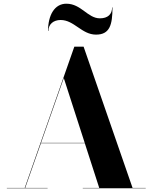

<svg xmlns="http://www.w3.org/2000/svg" viewBox="-20 -1017 823 1037"><path d="M307.5 -909C380.5 -909 421.5 -830 498.5 -830C572.5 -830 587.5 -882 587.5 -977H585.5C585.5 -940 562.5 -918 519.5 -918C453.5 -918 418.5 -997 338.5 -997C274.5 -997 239.5 -935 239.5 -850H241.5C241.5 -887 269.5 -909 307.5 -909ZM17 -2V0H237V-2H116L201 -243.5H438L516 -2H427V0H767V-2H696L431.5 -765H381.5L113.5 -2ZM324.5 -595.5 437.5 -245.5H201.5Z"/></svg>

Font: Bodoni* 96pt
Style: Bold
Weight: 700
Version: Version 2.3